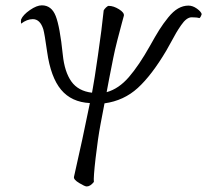

<svg xmlns="http://www.w3.org/2000/svg" viewBox="-20 -670 762 706"><path d="M153.3 -479.5Q144 -545.9 139.2 -562.5Q127.4 -599.6 100.6 -599.6Q79.1 -599.6 57.6 -583Q56.2 -589.4 57.6 -598.6Q64.9 -615.7 90.1 -633.1Q115.2 -650.4 133.8 -650.4Q169.4 -650.4 184.8 -611.3Q200.2 -572.3 210.9 -468.8Q217.3 -405.8 242.4 -370.4Q267.6 -335 318.4 -329.1Q318.8 -331.1 319.8 -337.4Q320.8 -343.8 321.3 -345.7Q326.2 -370.1 340.3 -467.5Q354.5 -564.9 361.3 -631.8Q363.8 -636.7 369.9 -642.6Q376 -648.4 379.9 -648.4Q397.5 -648.4 417.5 -636Q437.5 -623.5 435.5 -612.3Q435.1 -610.4 428 -584.7Q420.9 -559.1 411.4 -521.7Q401.9 -484.4 396.5 -457Q391.1 -430.7 381.8 -382.6Q372.6 -334.5 372.1 -331.1Q416.5 -343.3 453.9 -386.5Q491.2 -429.7 531.2 -501Q551.8 -538.1 565.9 -560.5Q580.1 -583 598.4 -605.7Q616.7 -628.4 635 -638.9Q653.3 -649.4 672.9 -649.4Q688.5 -649.4 703.9 -638.4Q719.2 -627.4 721.7 -618.2Q717.3 -604.5 712.9 -603.5Q704.1 -606.4 684.6 -606.4Q675.3 -606.4 665.5 -599.1Q655.8 -591.8 645.8 -577.1Q635.7 -562.5 627.9 -549.3Q620.1 -536.1 609.1 -515.4Q598.1 -494.6 591.8 -484.4Q538.1 -393.6 486.8 -346.7Q435.5 -299.8 364.3 -290Q355 -242.7 349.6 -212.9Q339.8 -160.6 331.5 -88.4Q323.2 -16.1 325.2 -1Q312 15.6 298.8 15.6Q292 15.6 271 2.9Q250 -9.8 252 -19.5Q284.2 -160.6 310.5 -291Q242.7 -294.4 204.6 -340.1Q166.5 -385.7 153.3 -479.5Z"/></svg>

Font: Crimson
Style: Italic
Weight: 400
Italic angle: -11°
Version: Version 0.8